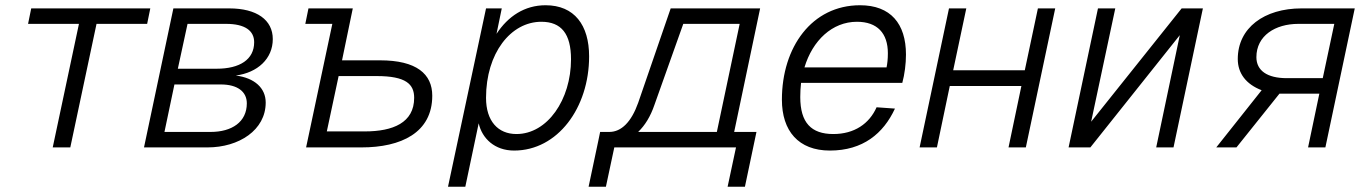

<svg xmlns="http://www.w3.org/2000/svg" viewBox="-20 -562 5210 732"><path d="M181 0H248L348 -471H541L553 -530H99L87 -471H281Z M529 0H771C891 0 993 -66 993 -171C993 -226 951 -265 879 -274C962 -285 1020 -338 1020 -413C1020 -486 959 -530 854 -530H641ZM658 -300 695 -471H842C914 -471 949 -445 949 -401C949 -335 894 -300 806 -300ZM607 -59 645 -240H822C885 -240 921 -213 921 -168C921 -97 864 -59 783 -59Z M1147 0H1358C1509 0 1628 -56 1628 -197C1628 -280 1568 -332 1429 -332H1284L1325 -530H1156L1144 -471H1247ZM1226 -61 1271 -272H1416C1528 -272 1559 -241 1559 -189C1559 -94 1478 -61 1371 -61Z M1688 150H1754L1805 -92C1818 -34 1866 12 1940 12C2106 12 2226 -151 2226 -347C2226 -466 2170 -542 2060 -542C1980 -542 1917 -500 1873 -433L1893 -530H1833ZM1949 -51C1879 -51 1833 -100 1833 -189C1833 -359 1927 -479 2044 -479C2120 -479 2157 -433 2157 -336C2157 -182 2067 -51 1949 -51Z M2224 150H2290L2322 0H2786L2754 150H2820L2864 -59H2779L2878 -530H2537L2413 -170C2387 -97 2349 -59 2303 -59H2268L2261 -25ZM2475 -162 2585 -471H2800L2713 -59H2413C2439 -84 2460 -118 2475 -162Z M3144 12C3270 12 3348 -53 3392 -148L3322 -153C3294 -90 3237 -51 3157 -51C3073 -51 3031 -94 3031 -192C3031 -210 3032 -228 3034 -246H3420C3429 -279 3434 -319 3434 -354C3434 -472 3375 -542 3259 -542C3075 -542 2961 -382 2961 -182C2961 -63 3024 12 3144 12ZM3247 -479C3325 -479 3365 -435 3365 -359C3365 -336 3363 -320 3360 -305H3047C3078 -408 3153 -479 3247 -479Z M3486 0H3552L3601 -234H3874L3825 0H3891L4003 -530H3937L3887 -294H3614L3664 -530H3598Z M4054 0H4137L4478 -428L4388 0H4454L4566 -530H4485L4140 -98L4232 -530H4166Z M4617 0H4694L4858 -205H5010L4967 0H5033L5145 -530H4942C4800 -530 4699 -456 4699 -337C4699 -283 4730 -241 4790 -218ZM4886 -264C4811 -264 4770 -293 4770 -344C4770 -426 4842 -471 4930 -471H5067L5023 -264Z"/></svg>

Font: Geist Light
Style: Italic
Weight: 300
Italic angle: -12°
Designer: Basement.studio, Andrés Briganti, Mateo Zaragoza
Foundry: Basement.studio, Vercel, Andrés Briganti, Guido Ferreyra, Mateo Zaragoza
Version: Version 1.500